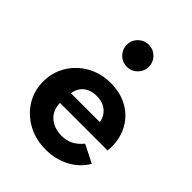

<svg xmlns="http://www.w3.org/2000/svg" viewBox="-237 -973 1120 1120"><g transform="rotate(45 323.0 -413.0)"><path d="M336.5 16Q253.5 16 187.8 -19.8Q122 -55.5 83.5 -117Q45 -178.5 45 -256Q45 -313 66.8 -362.5Q88.5 -412 127.5 -449.2Q166.5 -486.5 218 -507.2Q269.5 -528 329.5 -528Q409.5 -528 469.8 -494.8Q530 -461.5 563.8 -402.5Q597.5 -343.5 597.5 -265Q597.5 -258.5 597.2 -253.8Q597 -249 595.5 -236H203Q203 -197 220.8 -168Q238.5 -139 270.5 -122.8Q302.5 -106.5 345 -106.5Q385 -106.5 415.8 -122Q446.5 -137.5 475 -171.5L585.5 -116Q549.5 -54 483.5 -19Q417.5 16 336.5 16ZM208.5 -321H446.5Q441.5 -350.5 425.2 -372Q409 -393.5 384 -405Q359 -416.5 327.5 -416.5Q294 -416.5 268.5 -405Q243 -393.5 227.5 -372Q212 -350.5 208.5 -321ZM330 -660.5Q304.5 -660.5 283.8 -672.8Q263 -685 250.8 -705.8Q238.5 -726.5 238.5 -751.5Q238.5 -777 250.8 -797.5Q263 -818 283.8 -830.2Q304.5 -842.5 330 -842.5Q355 -842.5 375.5 -830.2Q396 -818 408.2 -797.5Q420.5 -777 420.5 -751.5Q420.5 -726.5 408.2 -705.8Q396 -685 375.5 -672.8Q355 -660.5 330 -660.5Z"/></g></svg>

Font: Spartan Thin
Style: Bold
Weight: 700
Version: Version 1.004